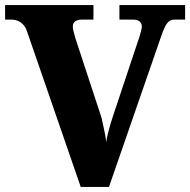

<svg xmlns="http://www.w3.org/2000/svg" viewBox="-20 -734 747 754"><path d="M86 -611Q80 -629 69.5 -639Q59 -649 48 -653Q37 -657 27 -657H0V-714H347V-657H300Q286 -657 276 -650.5Q266 -644 266 -630Q266 -623 268 -614Q270 -605 272.5 -597Q275 -589 277 -581L375 -283Q379 -272 383 -252.5Q387 -233 391.5 -212Q396 -191 397 -175Q399 -190 403.5 -208.5Q408 -227 413.5 -246Q419 -265 424 -279L522 -573Q526 -583 529 -594Q532 -605 534.5 -614.5Q537 -624 537 -630Q537 -642 528.5 -649.5Q520 -657 504 -657H449V-714H707V-657H666Q654 -657 645.5 -651.5Q637 -646 629 -631Q621 -616 611 -586L408 0H297Z"/></svg>

Font: Noto Serif Armenian ExtraBold
Style: Regular
Weight: 800
Version: Version 2.007